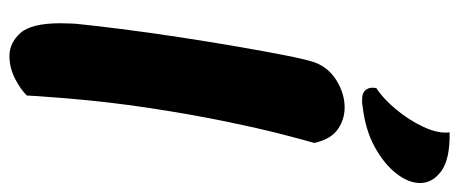

<svg xmlns="http://www.w3.org/2000/svg" viewBox="-310 -682 996 417"><g transform="rotate(90 188.5 -473.0)"><path d="M101 5Q73 5 51.5 -18.5Q30 -42 30 -106Q30 -117 30.5 -125.5Q31 -134 31 -138Q35 -178 42.5 -237.5Q50 -297 60 -362.5Q70 -428 80.5 -489Q91 -550 100 -595.5Q109 -641 115 -658Q126 -688 154.5 -705.5Q183 -723 213 -723Q239 -723 260.5 -708Q282 -693 290 -657Q284 -637 271 -586.5Q258 -536 243 -463Q228 -390 214.5 -302Q201 -214 193 -118Q192 -101 190 -78.5Q188 -56 187 -33Q175 -20 151 -7.5Q127 5 101 5ZM195 -761Q182 -761 176 -767.5Q170 -774 170 -783Q170 -789 171 -792Q193 -806 216.5 -834Q240 -862 255 -894Q270 -926 267 -951Q325 -952 351 -933Q377 -914 377 -887Q377 -862 356.5 -835.5Q336 -809 299 -788.5Q262 -768 210 -762Q206 -761 202.5 -761Q199 -761 195 -761Z"/></g></svg>

Font: Agbalumo
Style: Regular
Weight: 400
Designer: Raphael Alegbeleye
Foundry: Sorkin Type Co.
Version: Version 1.000; ttfautohint (v1.8.4)